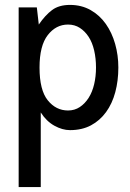

<svg xmlns="http://www.w3.org/2000/svg" viewBox="-20 -520 531 782"><path d="M265 10C297.7 10 326.2 3.5 350.5 -9.5C374.8 -22.5 395.3 -40.5 412 -63.5C428.7 -86.5 441.2 -113.5 449.5 -144.5C457.8 -175.5 462 -209 462 -245C462 -278.3 457.7 -310.3 449 -341C440.3 -371.7 427.7 -398.8 411 -422.5C394.3 -446.2 373.7 -465 349 -479C324.3 -493 296.3 -500 265 -500C235 -500 210.7 -493 192 -479C173.3 -465 155.3 -445.3 138 -420L130 -490H56V242H146V-62C161.3 -38 179.8 -20 201.5 -8C223.2 4 244.3 10 265 10ZM257 -420C275 -420 291 -415.5 305 -406.5C319 -397.5 331 -385.3 341 -370C351 -354.7 358.5 -336.2 363.5 -314.5C368.5 -292.8 371 -269.7 371 -245C371 -221 368.5 -198.3 363.5 -177C358.5 -155.7 351 -137.2 341 -121.5C331 -105.8 319 -93.3 305 -84C291 -74.7 275 -70 257 -70C224.3 -70 196.8 -83.8 174.5 -111.5C152.2 -139.2 141 -183.7 141 -245C141 -304.3 152.2 -348.3 174.5 -377C196.8 -405.7 224.3 -420 257 -420Z"/></svg>

Font: Cabin Condensed
Style: Regular
Weight: 400
Designer: Pablo Impallari
Foundry: Pablo Impallari. www.impallari.com Igino Marini. www.ikern.com
Version: Version 1.006